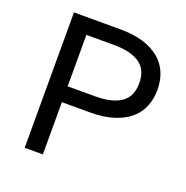

<svg xmlns="http://www.w3.org/2000/svg" viewBox="-126 -817 906 933"><g transform="rotate(20 327.5 -350.0)"><path d="M100 0H194V-270H340Q409 -270 460 -286Q511 -302 544.5 -330.5Q578 -359 594 -398.5Q610 -438 610 -485Q610 -532 594 -571.5Q578 -611 544.5 -639.5Q511 -668 460 -684Q409 -700 340 -700H100ZM194 -352V-618H335Q385 -618 419.5 -608.5Q454 -599 475.5 -582Q497 -565 506.5 -540Q516 -515 516 -485Q516 -455 506.5 -430Q497 -405 475.5 -388Q454 -371 419.5 -361.5Q385 -352 335 -352Z"/></g></svg>

Font: Golos Text VF
Style: Regular
Weight: 400
Designer: A.Korolkova, Vitaly Kuzmin
Foundry: ParaType Ltd
Version: Version 2.005